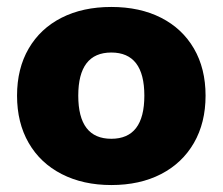

<svg xmlns="http://www.w3.org/2000/svg" viewBox="-20 -524 640 552"><path d="M29 -249Q29 -327 62.5 -384.5Q96 -442 157 -473Q218 -504 300 -504Q382 -504 443 -473Q504 -442 537.5 -384.5Q571 -327 571 -249Q571 -171 537.5 -113Q504 -55 443 -23.5Q382 8 300 8Q219 8 157.5 -23.5Q96 -55 62.5 -113Q29 -171 29 -249ZM395 -249Q395 -373 300 -373Q205 -373 205 -249Q205 -125 300 -125Q395 -125 395 -249Z"/></svg>

Font: wassup Sans
Style: Black
Weight: 900
Version: Version 2.001